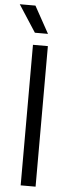

<svg xmlns="http://www.w3.org/2000/svg" viewBox="-71 -977 369 1007"><g transform="rotate(5 113.0 -473.0)"><path d="M78.5 0V-740H157V0ZM83 -804 -9 -946H73.5L152 -804Z"/></g></svg>

Font: Encode Sans SemiCondensed SemiCondensed
Style: Regular
Weight: 400
Width: 4
Designer: Multiple Designers
Foundry: Impallari Type
Version: Version 3.000; ttfautohint (v1.8.3) -l 8 -r 50 -G 200 -x 14 